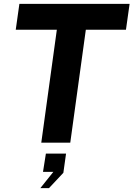

<svg xmlns="http://www.w3.org/2000/svg" viewBox="-20 -743 695 1000"><path d="M62 -588H276L195 0H346L427 -588H636L655 -723H81ZM190 237H235L310 157L324 57H219L204 152H258Z"/></svg>

Font: United Sans
Style: Bold Italic
Weight: 700
Italic angle: -8°
Designer: Pablo Impallari, Rodrigo Fuenzalida (Modified by Dan O. Williams)
Version: Version 1.000;PS 001.000;hotconv 1.0.88;makeotf.lib2.5.64775